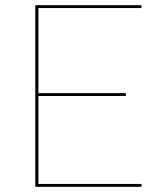

<svg xmlns="http://www.w3.org/2000/svg" viewBox="-20 -720 622 740"><path d="M526 -11 525 0H116V-700H525V-689H128V-361H465V-350H128V-11Z"/></svg>

Font: Lato 2
Style: Regular
Weight: 100
Designer: Lukasz Dziedzic with Adam Twardoch and Botio Nikoltchev
Foundry: tyPoland Lukasz Dziedzic
Version: Version 2.015; 2015-08-06; http://www.latofonts.com/